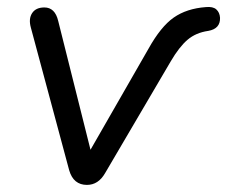

<svg xmlns="http://www.w3.org/2000/svg" viewBox="-20 -514 640 541"><path d="M225 7Q187 7 175 -34L67 -436Q60 -461 70.5 -477Q81 -493 105 -493Q135 -493 144 -455L235 -92L398 -376Q433 -439 469.5 -464.5Q506 -490 560 -494Q580 -496 589.5 -487.5Q599 -479 600 -464Q601 -433 567 -427Q532 -422 508.5 -402Q485 -382 461 -341L276 -26Q257 7 225 7Z"/></svg>

Font: Nunito
Style: Italic
Weight: 400
Italic angle: -9°
Designer: Vernon Adams
Foundry: Vernon Adams
Version: Version 3.601; ttfautohint (v1.8.2.53-6de2)